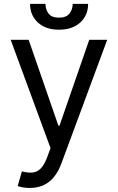

<svg xmlns="http://www.w3.org/2000/svg" viewBox="-20 -747 597 972"><path d="M130.7 204.5Q109.4 204.5 92.7 201.2Q76 197.8 69.6 194.6L90.9 120.7Q121.4 128.6 144.9 126.4Q168.3 124.3 186.6 105.6Q204.9 87 220.2 45.5L235.8 2.8L34.1 -545.5H125L275.6 -110.8H281.2L431.8 -545.5H522.7L291.2 79.5Q275.6 121.8 252.5 149.7Q229.4 177.6 199 191.1Q168.7 204.5 130.7 204.5ZM348 -727.3H426.1Q426.1 -669.7 386.4 -633.2Q346.6 -596.6 278.4 -596.6Q211.3 -596.6 171.7 -633.2Q132.1 -669.7 132.1 -727.3H210.2Q210.2 -699.6 225.7 -678.6Q241.1 -657.7 278.4 -657.7Q315.7 -657.7 331.9 -678.6Q348 -699.6 348 -727.3Z"/></svg>

Font: InterMG
Style: Regular
Weight: 400
Designer: Rasmus Andersson
Foundry: rsms
Version: Version 3.019;December 26, 2023;FontCreator 15.0.0.2955 64-b